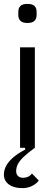

<svg xmlns="http://www.w3.org/2000/svg" viewBox="-27 -759 275 986"><path d="M76 -516H152V0Q116 26 95 46Q74 66 65 83.5Q56 101 56 120Q56 136 65.5 145Q75 154 92 154Q106 154 117.5 148.5Q129 143 137 132L172 168Q162 183 139.5 195Q117 207 88 207Q58 207 37 198.5Q16 190 4.5 174.5Q-7 159 -7 138Q-7 114 5 92Q17 70 41.5 49Q66 28 103 9L101 0H76ZM114 -641Q89 -641 78 -652Q67 -663 67 -682V-698Q67 -718 78 -728.5Q89 -739 114 -739Q139 -739 150 -728.5Q161 -718 161 -698V-682Q161 -663 150 -652Q139 -641 114 -641Z"/></svg>

Font: IBM Plex Sans Condensed
Style: Regular
Weight: 400
Width: 3
Designer: Mike Abbink, Paul van der Laan, Pieter van Rosmalen
Foundry: Bold Monday
Version: Version 3.201